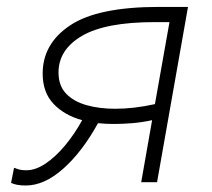

<svg xmlns="http://www.w3.org/2000/svg" viewBox="-20 -538 626 567"><path d="M314.9 -171.9Q291 -171.9 269.5 -174.3Q222.7 -89.4 166.7 -39.8Q110.8 9.8 56.2 9.8Q41 9.8 30 7.6Q19 5.4 12.7 2L21.5 -42.5Q22.5 -42 32.5 -38.6Q42.5 -35.2 58.1 -35.2Q85 -35.2 114.5 -54.9Q144 -74.7 172.1 -108.4Q200.2 -142.1 222.7 -183.1Q170.4 -197.3 138.2 -231.2Q106 -265.1 106 -320.8Q106 -409.2 187.5 -463.4Q269 -517.6 449.7 -517.6H535.2L443.8 0H397L429.2 -183.1Q399.9 -176.8 371.1 -174.3Q342.3 -171.9 314.9 -171.9ZM437.5 -230.5 480.5 -472.7H437Q291.5 -472.7 222.2 -432.1Q152.8 -391.6 152.8 -323.7Q152.8 -285.2 175 -261.7Q197.3 -238.3 235.4 -227.5Q273.4 -216.8 320.3 -216.8Q375.5 -216.8 437.5 -230.5Z"/></svg>

Font: CaskaydiaCove NFP ExtraLight
Style: Italic
Weight: 200
Italic angle: -10°
Designer: Aaron Bell
Foundry: Saja Typeworks
Version: Version 2111.001; VTT 6.35;Nerd Fonts 3.1.1